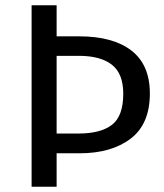

<svg xmlns="http://www.w3.org/2000/svg" viewBox="-20 -709 621 729"><path d="M281 -571Q409 -571 479 -517Q549 -463 549 -354Q549 -238 476 -182.5Q403 -127 282 -127H179V-202H278Q362 -202 405 -235Q448 -268 448 -353Q448 -430 404.5 -463.5Q361 -497 280 -497H195L180 -571ZM195 -689V0H100V-689Z"/></svg>

Font: Firava
Style: Regular
Weight: 400
Designer: Carrois Corporate & Edenspiekermann AG
Foundry: Greg Finn Gibson
Version: Version 5.000